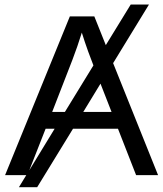

<svg xmlns="http://www.w3.org/2000/svg" viewBox="-20 -759 707 832"><path d="M569.8 0 491.2 -201.2H296.4L141.1 52.2H62L93.8 0H2L282.7 -688H388.7L438.5 -563.5L546.4 -739.3H625.5L470.2 -485.4L665 0ZM206.1 -273.9H261.2L384.8 -475.6Q358.4 -543.9 347.7 -576.9Q336.9 -609.9 334.5 -617.7L330.1 -604Q317.9 -563.5 293.9 -500ZM415.5 -396.5 340.8 -273.9H463.4ZM106.9 -21 216.8 -201.2H177.7Z"/></svg>

Font: Arial
Style: Regular
Weight: 400
Designer: Steve Matteson
Foundry: Ascender Corporation
Version: Version 2.00.3